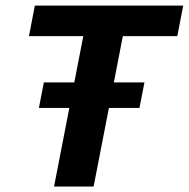

<svg xmlns="http://www.w3.org/2000/svg" viewBox="-20 -679 687 699"><path d="M427.2 -547.4 394.5 -378.9H505.9L487.8 -286.1H376.5L320.8 0H176.8L232.4 -286.1H121.6L139.6 -378.9H250.5L283.2 -547.4H85.4L106.9 -658.7H647L625.5 -547.4Z"/></svg>

Font: Liberation Mono
Style: Bold Italic
Weight: 700
Italic angle: -12°
Monospace: yes
Designer: Steve Matteson
Foundry: Ascender Corporation
Version: Version 2.1.5